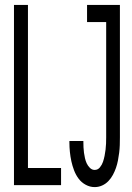

<svg xmlns="http://www.w3.org/2000/svg" viewBox="-20 -755 540 783"><path d="M37 0V-735H94V-70H229V0ZM366 8Q347 8 329.5 -1.5Q312 -11 300.5 -26.5Q289 -42 282 -60.5Q275 -79 271 -97.5Q267 -116 265 -135.5Q263 -155 263 -174V-180H320V-177Q320 -165 320.5 -154Q321 -143 322.5 -132Q324 -121 326.5 -110Q329 -99 333.5 -89Q338 -79 346.5 -70.5Q355 -62 366 -62Q379 -62 387.5 -72.5Q396 -83 400 -95Q404 -107 406.5 -119.5Q409 -132 410.5 -144.5Q412 -157 412.5 -169.5Q413 -182 413 -195V-665H335V-735H469V-195Q469 -179 468.5 -163.5Q468 -148 466 -132Q464 -116 461 -100.5Q458 -85 453 -70.5Q448 -56 440.5 -42Q433 -28 422 -16.5Q411 -5 396.5 1.5Q382 8 366 8Z"/></svg>

Font: Iosevka Fixed
Style: Regular
Weight: 400
Monospace: yes
Designer: Belleve Invis
Foundry: Belleve Invis
Version: Version 33.2.4